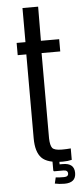

<svg xmlns="http://www.w3.org/2000/svg" viewBox="-60 -803 418 953"><g transform="rotate(-5 149.0 -326.5)"><path d="M223 7Q147 7 118 -23Q89 -53 89 -121V-539H46V-600H90V-770H168L167 -600H258V-539H165V-114Q166 -79 176 -66Q186 -53 224 -53Q237 -53 246.5 -53.5Q256 -54 268 -55V2Q248 7 223 7ZM222 117Q196 117 174 112L181 82Q188 83 199.5 83.5Q211 84 222 84Q244 84 244 68Q244 51 222 51H175L172 47V-7H206V19H222Q279 19 279 68Q279 117 222 117Z"/></g></svg>

Font: Big Shoulders Display Medium
Style: Regular
Weight: 500
Designer: Patric King
Foundry: XO Type Co
Version: Version 1.000; ttfautohint (v1.8.2)